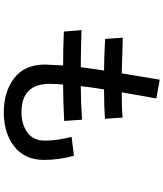

<svg xmlns="http://www.w3.org/2000/svg" viewBox="57 -896 885 1040"><g transform="rotate(90 500.0 -376.5)"><path d="M143.6 -375Q264.6 -371.1 344.7 -371.1Q349.6 -413.1 362.3 -497.1Q300.8 -497.1 191.4 -502.9L184.6 -598.6Q351.6 -592.8 377.9 -592.8L412.1 -798.8L513.7 -780.3Q505.9 -733.4 480.5 -592.8Q570.3 -592.8 617.2 -597.7L624 -502Q555.7 -497.1 464.8 -497.1Q451.2 -414.1 447.3 -371.1Q528.3 -371.1 628.9 -377.9L635.7 -281.2Q526.4 -275.4 438.5 -275.4Q434.6 -240.2 434.6 -202.1Q434.6 -49.8 588.9 -49.8Q653.3 -49.8 697.8 -81.5Q742.2 -113.3 742.2 -176.8Q742.2 -243.2 721.7 -321.3L824.2 -334Q846.7 -253.9 846.7 -172.9Q846.7 -67.4 773.9 -10.7Q701.2 45.9 588.9 45.9Q476.6 45.9 403.3 -10.7Q330.1 -67.4 330.1 -177.7Q330.1 -192.4 335 -275.4Q249 -275.4 151.4 -279.3Z"/></g></svg>

Font: Gothic A1 SemiBold
Style: Regular
Weight: 600
Version: Version 2.50